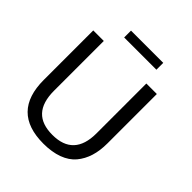

<svg xmlns="http://www.w3.org/2000/svg" viewBox="-235 -1033 1201 1201"><g transform="rotate(45 365.0 -433.0)"><path d="M516.6 -816.4V-877H231.4V-816.4ZM343.8 10.7C443.8 10.7 518.6 -17.6 562 -68.8C605.5 -121.1 626 -188 626 -274.4V-710.9H533.2V-269.5C533.2 -135.3 470.2 -67.9 344.7 -67.9C220.2 -67.9 156.7 -132.3 156.7 -271.5V-710.9H63.5V-273.4C63.5 -84 156.7 10.7 343.8 10.7Z"/></g></svg>

Font: Ride
Style: Regular
Weight: 400
Version: Version 3.000